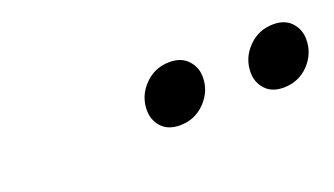

<svg xmlns="http://www.w3.org/2000/svg" viewBox="-29 -818 579 333"><g transform="rotate(-20 261.0 -651.0)"><path d="M265 -596Q243 -596 231.2 -609Q219.5 -622 219.5 -640Q219.5 -666.5 238.5 -686Q257.5 -705.5 285 -705.5Q306.5 -705.5 318.5 -692.5Q330.5 -679.5 330.5 -661.5Q330.5 -635 311.5 -615.5Q292.5 -596 265 -596ZM456 -596Q434.5 -596 422.8 -609Q411 -622 411 -640Q411 -666.5 430 -686Q449 -705.5 476.5 -705.5Q498 -705.5 509.8 -692.5Q521.5 -679.5 521.5 -661.5Q521.5 -635 502.8 -615.5Q484 -596 456 -596Z"/></g></svg>

Font: Newsreader Display Medium
Style: Italic
Weight: 500
Italic angle: -17°
Designer: Hugues Gentile
Foundry: Production Type
Version: Version 1.001